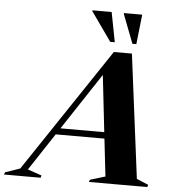

<svg xmlns="http://www.w3.org/2000/svg" viewBox="-145 -991 962 1048"><g transform="rotate(5 336.0 -467.5)"><path d="M640.5 -39.5 705 -12.5 701 0H381L386 -12.5L468.5 -37.5L445 -243H178L43.5 -39L120.5 -12.5L116.5 0H-84L-79.5 -12.5L1.5 -40.5L455 -718.5H554ZM201 -278H441L406 -588.5ZM455.5 -772H430.5L318.5 -930.5L319 -935H424ZM573.5 -772H552L491 -930.5L491.5 -935H591.5Z"/></g></svg>

Font: Newsreader 72pt
Style: Bold Italic
Weight: 700
Italic angle: -17°
Designer: Hugues Gentile
Foundry: Production Type
Version: Version 1.003; ttfautohint (v1.8.3)